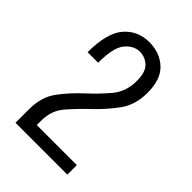

<svg xmlns="http://www.w3.org/2000/svg" viewBox="-139 -898 529 529"><g transform="rotate(45 125.0 -634.0)"><path d="M21 -425H223V-462H67Q67 -464 67 -471Q67 -478 67 -480Q67 -519 91 -546.5Q115 -574 143.5 -601Q172 -628 196 -660.5Q220 -693 220 -741Q220 -793 193 -818Q166 -843 125 -843Q80 -843 52 -810.5Q24 -778 24 -703H65Q65 -763 83.5 -784.5Q102 -806 125 -806Q145 -806 160.5 -792Q176 -778 176 -743Q176 -701 152 -672.5Q128 -644 98.5 -617Q69 -590 45 -558Q21 -526 21 -478Z"/></g></svg>

Font: Secuela Light
Style: Regular
Weight: 300
Designer: Fernando Haro
Foundry: deFharo
Version: Version 1.708